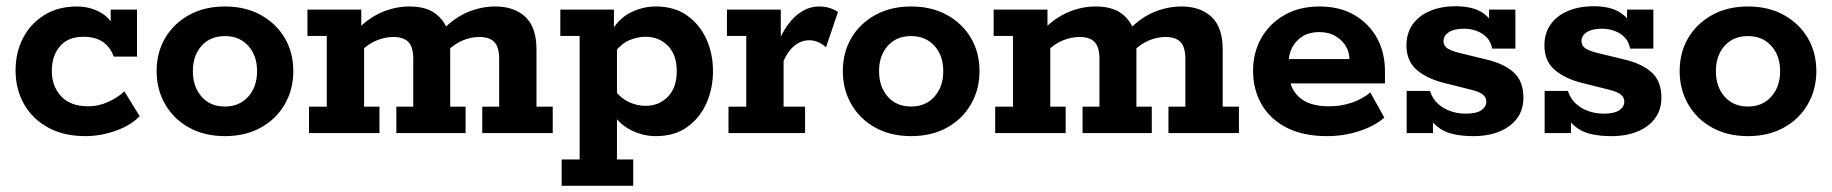

<svg xmlns="http://www.w3.org/2000/svg" viewBox="-20 -431 5935 622"><path d="M256.5 10Q187 10 136.2 -17.6Q85.4 -45.2 57.9 -93.7Q30.4 -142.2 30.4 -202.8Q30.4 -261.1 54.8 -308Q79.2 -354.8 123.9 -382.4Q168.6 -410 229.2 -410Q259.5 -410 286.3 -399.8Q313.2 -389.6 331.1 -370.9Q348.9 -352.3 351.2 -327.1L338.6 -326.4V-400H423.8V-247.6H348.5Q325 -311.9 250.6 -311.9Q200.4 -311.9 174.1 -281Q147.8 -250.2 147.8 -200.8Q147.8 -151.9 177.9 -119.3Q208 -86.6 266.6 -86.6Q298.5 -86.6 329.7 -100.5Q360.9 -114.3 382.9 -135.1L432.6 -54.5Q402.3 -23.7 353.6 -6.9Q305 10 256.5 10Z M708.7 10Q642.5 10 592.6 -17.6Q542.7 -45.2 515 -93.2Q487.4 -141.2 487.4 -200.5Q487.4 -260.8 515 -307.8Q542.7 -354.8 592.6 -382.4Q642.6 -410 708.8 -410Q775.1 -410 825 -382.4Q874.9 -354.8 902.5 -307.8Q930.2 -260.8 930.2 -200.5Q930.2 -141.2 902.5 -93.2Q874.9 -45.2 824.9 -17.6Q775 10 708.7 10ZM708.8 -85.9Q755.6 -85.9 784.2 -117.9Q812.8 -149.9 812.8 -200.5Q812.8 -251.1 784.2 -282.6Q755.5 -314.1 708.8 -314.1Q661.2 -314.1 633 -282.6Q604.8 -251.1 604.8 -200.5Q604.8 -149.9 633 -117.9Q661.2 -85.9 708.8 -85.9Z M981 0V-85.5H1038.6V-314.5H976V-400H1150.4V-337.5L1137.1 -335Q1175.1 -373.8 1218.4 -391.9Q1261.6 -410 1305.9 -410Q1358.7 -410 1388.8 -388.3Q1419 -366.5 1431.7 -329.2L1415.4 -335.7Q1453.4 -374.5 1496.6 -392.3Q1539.9 -410 1584.2 -410Q1646.2 -410 1682.1 -376.1Q1718 -342.3 1718 -270.7V-85.5H1770.6V0H1542.3V-85.5H1597.1V-239.8Q1597.1 -277.8 1581.8 -294.5Q1566.4 -311.2 1532.3 -311.2Q1506.7 -311.2 1479.9 -300.4Q1453.1 -289.7 1427.8 -264.5L1433.7 -316.4Q1436.5 -305 1437.5 -291.2Q1438.5 -277.5 1438.5 -270.7V-85.5H1488.3V0H1264V-85.5H1318.8V-239.8Q1318.8 -277.8 1303.5 -294.5Q1288.2 -311.2 1254.1 -311.2Q1228.4 -311.2 1201 -300.4Q1173.6 -289.7 1148.2 -264.5L1159.5 -295.6V-85.5H1209.3V0Z M1795.2 -400H1968.9V-332L1963.7 -334.3Q1986.3 -372.3 2024.6 -391.2Q2063 -410 2104.5 -410Q2164.9 -410 2205.9 -380.8Q2247 -351.6 2268.4 -304.3Q2289.8 -256.9 2289.8 -200.5Q2289.8 -144.2 2268.4 -96.3Q2247 -48.4 2205.9 -19.2Q2164.9 10 2104.5 10Q2063 10 2024.6 -9.2Q1986.3 -28.4 1963.7 -65.7L1978.7 -68V85.5H2031.3V171H1799.5V85.5H1857.8V-314.5H1795.2ZM2071.8 -88.1Q2114.4 -88.1 2143.4 -117.4Q2172.4 -146.7 2172.4 -200.5Q2172.4 -254.1 2143.4 -283Q2114.4 -311.9 2071.8 -311.9Q2045.7 -311.9 2020 -301.3Q1994.4 -290.7 1973.5 -264.3L1978.7 -307.2V-91.9L1973.5 -135.7Q1994.4 -110.1 2020 -99.1Q2045.7 -88.1 2071.8 -88.1Z M2340 0V-85.5H2397.6V-314.5H2335V-400H2509.4V-279.9L2499.6 -291.7Q2526.2 -352.5 2560.4 -381.3Q2594.5 -410 2633.5 -410Q2668.1 -410 2694.7 -392.3L2656 -277.9Q2642.3 -290.1 2628.4 -295.4Q2614.5 -300.6 2602.1 -300.6Q2575.4 -300.6 2553.8 -283Q2532.2 -265.5 2518.5 -233.5V-85.5H2588.1V0Z M2931.7 10Q2865.5 10 2815.6 -17.6Q2765.7 -45.2 2738 -93.2Q2710.4 -141.2 2710.4 -200.5Q2710.4 -260.8 2738 -307.8Q2765.7 -354.8 2815.6 -382.4Q2865.6 -410 2931.8 -410Q2998.1 -410 3048 -382.4Q3097.9 -354.8 3125.5 -307.8Q3153.2 -260.8 3153.2 -200.5Q3153.2 -141.2 3125.5 -93.2Q3097.9 -45.2 3047.9 -17.6Q2998 10 2931.7 10ZM2931.8 -85.9Q2978.6 -85.9 3007.2 -117.9Q3035.8 -149.9 3035.8 -200.5Q3035.8 -251.1 3007.2 -282.6Q2978.5 -314.1 2931.8 -314.1Q2884.2 -314.1 2856 -282.6Q2827.8 -251.1 2827.8 -200.5Q2827.8 -149.9 2856 -117.9Q2884.2 -85.9 2931.8 -85.9Z M3204 0V-85.5H3261.6V-314.5H3199V-400H3373.4V-337.5L3360.1 -335Q3398.1 -373.8 3441.4 -391.9Q3484.6 -410 3528.9 -410Q3581.7 -410 3611.8 -388.3Q3642 -366.5 3654.7 -329.2L3638.4 -335.7Q3676.4 -374.5 3719.6 -392.3Q3762.9 -410 3807.2 -410Q3869.2 -410 3905.1 -376.1Q3941 -342.3 3941 -270.7V-85.5H3993.6V0H3765.3V-85.5H3820.1V-239.8Q3820.1 -277.8 3804.8 -294.5Q3789.4 -311.2 3755.3 -311.2Q3729.7 -311.2 3702.9 -300.4Q3676.1 -289.7 3650.8 -264.5L3656.7 -316.4Q3659.5 -305 3660.5 -291.2Q3661.5 -277.5 3661.5 -270.7V-85.5H3711.3V0H3487V-85.5H3541.8V-239.8Q3541.8 -277.8 3526.5 -294.5Q3511.2 -311.2 3477.1 -311.2Q3451.4 -311.2 3424 -300.4Q3396.6 -289.7 3371.2 -264.5L3382.5 -295.6V-85.5H3432.3V0Z M4279 10Q4201.7 10 4148.1 -17.5Q4094.4 -45 4066.9 -93.1Q4039.4 -141.2 4039.4 -201.3Q4039.4 -260.3 4065.9 -307.3Q4092.4 -354.3 4140.9 -382.2Q4189.4 -410 4254.7 -410Q4320.4 -410 4367.9 -382.2Q4415.4 -354.3 4441.1 -307.3Q4466.7 -260.3 4466.7 -200.8V-160.9H4103.9V-239.6H4351.6Q4351.6 -261.3 4340 -281.1Q4328.5 -301 4306.7 -314Q4285 -327.1 4253.4 -327.1Q4222.1 -327.1 4200.2 -313.5Q4178.4 -300 4166.8 -278.3Q4155.2 -256.6 4155.2 -232.1V-200.8Q4155.2 -147.7 4187.6 -117.2Q4220.1 -86.6 4285.6 -86.6Q4324.7 -86.6 4359.7 -98.6Q4394.6 -110.5 4419.1 -131.5L4464.7 -50Q4433.5 -22.7 4383.7 -6.4Q4333.9 10 4279 10Z M4753.6 10Q4682.4 10 4647.2 -13.1Q4612 -36.2 4600.3 -72.4L4622.2 -79.6V0H4537V-136.5H4612.4Q4619.7 -113.1 4636.7 -96.5Q4653.7 -80 4677.7 -71.4Q4701.8 -62.8 4728.4 -62.8Q4762.5 -62.8 4778.8 -73.8Q4795.1 -84.9 4795.1 -102.3Q4795.1 -114.3 4785 -123.7Q4774.9 -133.2 4743.8 -140.9L4654.4 -163.3Q4599.9 -177.6 4568.1 -206Q4536.3 -234.4 4536.3 -284Q4536.3 -324 4556.8 -352.5Q4577.3 -381 4613.5 -395.9Q4649.8 -410.8 4694.7 -410.8Q4752 -410.8 4783.6 -389.1Q4815.2 -367.5 4825.2 -333.6L4804 -333.4V-400H4889.2V-273.6H4813.8Q4810.3 -294.9 4797 -309.1Q4783.6 -323.3 4764 -330.7Q4744.5 -338 4723.1 -338Q4690.8 -338 4673.6 -326.8Q4656.4 -315.6 4656.4 -298Q4656.4 -283.6 4667.6 -275.3Q4678.8 -267.1 4706.2 -259.9L4795.6 -238.2Q4852.6 -224.7 4883.9 -196.3Q4915.2 -167.8 4915.2 -114.6Q4915.2 -75.3 4894.6 -47.5Q4873.9 -19.7 4837.6 -4.9Q4801.4 10 4753.6 10Z M5200.6 10Q5129.4 10 5094.2 -13.1Q5059 -36.2 5047.3 -72.4L5069.2 -79.6V0H4984V-136.5H5059.4Q5066.7 -113.1 5083.7 -96.5Q5100.7 -80 5124.7 -71.4Q5148.8 -62.8 5175.4 -62.8Q5209.5 -62.8 5225.8 -73.8Q5242.1 -84.9 5242.1 -102.3Q5242.1 -114.3 5232 -123.7Q5221.9 -133.2 5190.8 -140.9L5101.4 -163.3Q5046.9 -177.6 5015.1 -206Q4983.3 -234.4 4983.3 -284Q4983.3 -324 5003.8 -352.5Q5024.3 -381 5060.5 -395.9Q5096.8 -410.8 5141.7 -410.8Q5199 -410.8 5230.6 -389.1Q5262.2 -367.5 5272.2 -333.6L5251 -333.4V-400H5336.2V-273.6H5260.8Q5257.3 -294.9 5244 -309.1Q5230.6 -323.3 5211 -330.7Q5191.5 -338 5170.1 -338Q5137.8 -338 5120.6 -326.8Q5103.4 -315.6 5103.4 -298Q5103.4 -283.6 5114.6 -275.3Q5125.8 -267.1 5153.2 -259.9L5242.6 -238.2Q5299.6 -224.7 5330.9 -196.3Q5362.2 -167.8 5362.2 -114.6Q5362.2 -75.3 5341.6 -47.5Q5320.9 -19.7 5284.6 -4.9Q5248.4 10 5200.6 10Z M5642.7 10Q5576.5 10 5526.6 -17.6Q5476.7 -45.2 5449 -93.2Q5421.4 -141.2 5421.4 -200.5Q5421.4 -260.8 5449 -307.8Q5476.7 -354.8 5526.6 -382.4Q5576.6 -410 5642.8 -410Q5709.1 -410 5759 -382.4Q5808.9 -354.8 5836.5 -307.8Q5864.2 -260.8 5864.2 -200.5Q5864.2 -141.2 5836.5 -93.2Q5808.9 -45.2 5758.9 -17.6Q5709 10 5642.7 10ZM5642.8 -85.9Q5689.6 -85.9 5718.2 -117.9Q5746.8 -149.9 5746.8 -200.5Q5746.8 -251.1 5718.2 -282.6Q5689.5 -314.1 5642.8 -314.1Q5595.2 -314.1 5567 -282.6Q5538.8 -251.1 5538.8 -200.5Q5538.8 -149.9 5567 -117.9Q5595.2 -85.9 5642.8 -85.9Z"/></svg>

Font: Rokkitt SemiBold
Style: Regular
Weight: 600
Designer: Vernon Adams
Foundry: Vernon Adams
Version: Version 3.103